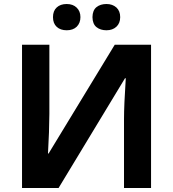

<svg xmlns="http://www.w3.org/2000/svg" viewBox="-20 -937 863 957"><path d="M89.8 -713.9H226.1V-369.1L224.1 -276.9L219.2 -171.9H222.2L551.8 -713.9H732.9V0H598.1V-342.8Q598.1 -411.6 606.9 -546.9H603L272 0H89.8ZM440.9 -851.6Q441.4 -885.7 460.9 -901.4Q480.5 -917 510.7 -917Q541 -917 560.5 -899.4Q579.1 -881.8 579.1 -851.6Q579.1 -821.3 560.1 -803.7Q541 -786.1 510.7 -786.1Q480.5 -786.1 460.9 -801.8Q441.4 -817.4 440.9 -851.6ZM362.3 -803.7Q343.8 -786.1 312.5 -786.1Q281.2 -786.1 262.7 -803.2Q244.1 -820.3 244.1 -851.6Q244.1 -882.8 262.7 -899.9Q281.2 -917 312.5 -917Q343.8 -917 362.3 -898.9Q380.9 -880.9 380.9 -851.6Q380.9 -822.3 362.3 -803.7Z"/></svg>

Font: OpenSans-Bold
Style: Bold
Weight: 700
Foundry: Ascender Corporation
Version: Version 1.10